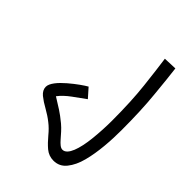

<svg xmlns="http://www.w3.org/2000/svg" viewBox="-52 -709 984 984"><g transform="rotate(-45 440.0 -217.0)"><path d="M407.2 -69.3C372.1 -69.3 320.3 -71.3 269.5 -77.1C192.9 -85.9 123.5 -106.4 123.5 -144C123.5 -172.4 175.8 -198.7 213.9 -244.6C251.5 -290 263.2 -312.5 293.9 -361.3C314 -346.2 332.5 -326.2 350.1 -302.2C367.2 -277.8 383.8 -255.4 398.9 -234.9L447.3 -277.8C437.5 -295.4 412.1 -332.5 381.3 -368.2C350.6 -403.8 317.4 -432.6 291.5 -432.6C275.4 -432.6 260.7 -424.8 248 -409.7C235.4 -394 223.1 -375.5 211.4 -354C199.2 -332.5 186.5 -313 172.4 -295.4C159.2 -278.3 143.1 -262.2 124 -246.6C105 -231 87.9 -214.4 73.2 -197.3C58.6 -179.7 51.3 -159.7 51.3 -137.2C51.3 -108.4 62.5 -85 85.4 -66.9C107.9 -48.8 137.2 -34.7 173.3 -25.4C244.6 -6.3 334 -0.5 408.2 -0.5C501.5 -0.5 584.5 -3.9 657.2 -11.2C729.5 -18.1 786.1 -23.9 827.6 -29.3L824.7 -102.5C780.3 -96.2 722.7 -88.9 652.3 -81.1C581.5 -73.2 500 -69.3 407.2 -69.3Z"/></g></svg>

Font: Vazirmatn Light
Style: Regular
Weight: 300
Designer: Saber Rastikerdar
Foundry: Saber Rastikerdar
Version: Version 33.003